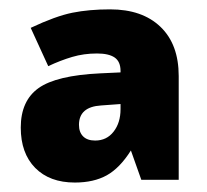

<svg xmlns="http://www.w3.org/2000/svg" viewBox="-20 -742 437 406"><path d="M278.8 -361.8 256.8 -423.8Q233.4 -386.7 205.8 -371.3Q178.2 -356 138.2 -356Q85 -356 54.4 -387Q23.9 -418 23.9 -472.2Q23.9 -528.8 61.5 -555.7Q99.1 -582.5 191.9 -586.9L234.9 -588.9V-591.8Q234.9 -611.8 222.4 -620.4Q210 -628.9 185.1 -628.9Q157.2 -628.9 132.6 -621.6Q107.9 -614.3 82 -602.1L44.9 -683.1Q97.7 -708 133.1 -715.1Q168.5 -722.2 212.9 -722.2Q280.8 -722.2 319.3 -685.3Q357.9 -648.4 357.9 -581.1V-361.8ZM147 -478Q147 -462.4 155.8 -453.6Q164.6 -444.8 181.2 -444.8Q205.6 -444.8 220.2 -463.6Q234.9 -482.4 234.9 -511.2V-522L193.8 -519Q147 -516.1 147 -478Z"/></svg>

Font: OpenSansExtrabold
Style: Regular
Weight: 800
Foundry: Ascender Corporation
Version: Version 1.10